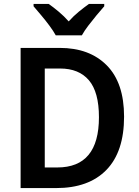

<svg xmlns="http://www.w3.org/2000/svg" viewBox="-20 -958 707 978"><path d="M612 -364Q612 -185 522 -92.5Q432 0 266 0H85V-714H284Q436 -714 524 -625Q612 -536 612 -364ZM484 -361Q484 -489 433 -549Q382 -609 286 -609H208V-105H272Q484 -105 484 -361ZM264 -778Q252 -800 232 -827Q212 -854 190 -880Q168 -906 151 -926V-938H228Q251 -922 278.5 -899Q306 -876 330 -849Q355 -877 381.5 -898.5Q408 -920 433 -938H511V-926Q494 -907 472 -880.5Q450 -854 429.5 -827Q409 -800 397 -778Z"/></svg>

Font: Noto Sans Sinhala SemiCondensed SemiBold
Style: Regular
Weight: 600
Width: 4
Designer: Jelle Bosma - Monotype Design Team
Foundry: Monotype Imaging Inc.
Version: Version 2.006; ttfautohint (v1.8.4.7-5d5b)